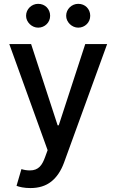

<svg xmlns="http://www.w3.org/2000/svg" viewBox="-20 -775 606 1000"><path d="M28.4 -545.5H142L280.2 -122.2H285.9L424 -545.5H538L313.2 72.8Q289.4 137.1 246.8 170.8Q204.2 204.5 138.5 204.5Q114.7 204.5 95.2 200.8Q75.6 197.1 66.1 192.8L91.6 105.8Q113.3 112.6 135.3 112.6Q152.7 112.6 165.1 107.6Q177.6 102.6 186.6 93.6Q195.7 84.5 202.4 71.7Q209.2 58.9 214.8 43.3L228 7.1ZM387.4 -755Q400.9 -755 412.3 -750.4Q423.7 -745.7 432 -737.4Q440.3 -729 445.1 -717.7Q449.9 -706.3 449.9 -692.8Q449.9 -679.7 445.1 -668.5Q440.3 -657.3 431.8 -649Q423.3 -640.6 411.9 -635.8Q400.6 -631 387.4 -631Q375 -631 363.6 -636Q352.3 -641 343.6 -649.5Q334.9 -658 329.7 -669.2Q324.6 -680.4 324.6 -692.8Q324.6 -705.6 329.5 -717Q334.5 -728.3 343.2 -736.9Q351.9 -745.4 363.3 -750.2Q374.6 -755 387.4 -755ZM178.6 -755Q192.1 -755 203.5 -750.4Q214.8 -745.7 223.2 -737.4Q231.5 -729 236.3 -717.7Q241.1 -706.3 241.1 -692.8Q241.1 -679.7 236.3 -668.5Q231.5 -657.3 223 -649Q214.5 -640.6 203.1 -635.8Q191.8 -631 178.6 -631Q166.2 -631 154.8 -636Q143.5 -641 134.8 -649.5Q126.1 -658 120.9 -669.2Q115.8 -680.4 115.8 -692.8Q115.8 -705.6 120.7 -717Q125.7 -728.3 134.4 -736.9Q143.1 -745.4 154.5 -750.2Q165.8 -755 178.6 -755Z"/></svg>

Font: Inter P Medium
Style: Regular
Weight: 500
Designer: Rasmus Andersson
Foundry: rsms
Version: Version 3.018;git-588b23468